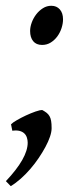

<svg xmlns="http://www.w3.org/2000/svg" viewBox="-29 -489 249 658"><path d="M187 -422.9Q187 -408.2 181.9 -392.6Q176.8 -377 167.5 -364.3Q158.2 -351.6 145 -343.3Q131.8 -335 115.2 -335Q95.2 -335 84.7 -347.9Q74.2 -360.8 74.2 -382.8Q74.2 -396.5 79.8 -411.9Q85.4 -427.2 95.2 -439.9Q105 -452.6 118.2 -460.9Q131.3 -469.2 147 -469.2Q165 -469.2 176 -456.8Q187 -444.3 187 -422.9ZM147.9 -49.8Q147.9 -37.1 142.3 -20.5Q136.7 -3.9 126.7 14.6Q116.7 33.2 103.5 52.7Q90.3 72.3 74.7 90.3Q59.1 108.4 42 123.5Q24.9 138.7 7.8 148.9L-8.8 131.8Q65.9 52.7 65.9 0Q65.9 -8.8 63.2 -17.3Q60.5 -25.9 54.4 -31.7Q48.3 -37.6 38.3 -40.3Q28.3 -43 13.2 -41L8.8 -63Q14.2 -68.8 28.6 -77.1Q43 -85.4 59.8 -93.3Q76.7 -101.1 92.5 -106.7Q108.4 -112.3 116.2 -111.8Q125 -106.9 130.9 -102.3Q136.7 -97.7 140.6 -91.1Q144.5 -84.5 146.2 -74.7Q147.9 -64.9 147.9 -49.8Z"/></svg>

Font: Gentium Plus Viet
Style: Italic
Weight: 400
Italic angle: -8°
Designer: J. Victor Gaultney, Annie Olsen, Iska Routamaa, Becca Hirsbrunner
Foundry: SIL International
Version: Version 5.000